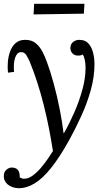

<svg xmlns="http://www.w3.org/2000/svg" viewBox="-32 -721 566 1012"><path d="M64 271Q30 269 9 251.5Q-12 234 -12 208Q-12 185 2 173.5Q16 162 29 162Q74 162 72 214Q78 217 83 219Q88 221 94 221Q116 222 139.5 205Q163 188 184.5 162.5Q206 137 222.5 112.5Q239 88 247 75Q238 17 226 -44.5Q214 -106 198.5 -167.5Q183 -229 164.5 -286.5Q146 -344 125 -395Q118 -412 107 -430Q96 -448 76 -446Q57 -444 47.5 -416Q38 -388 42 -342L10 -338Q7 -365 9.5 -395Q12 -425 22 -451.5Q32 -478 51 -494.5Q70 -511 101 -511Q135 -511 156.5 -493Q178 -475 191.5 -449Q205 -423 214 -398Q233 -347 251 -281Q269 -215 282.5 -146.5Q296 -78 303 -19H305Q333 -68 359 -127Q385 -186 402 -247.5Q419 -309 419 -363Q419 -388 414.5 -407Q410 -426 404 -434Q400 -431 393.5 -429.5Q387 -428 379 -428Q361 -428 350 -439.5Q339 -451 339 -467Q339 -489 353.5 -500Q368 -511 386 -511Q417 -511 434 -492Q451 -473 458.5 -444Q466 -415 466 -383Q466 -317 447 -248Q428 -179 397.5 -112Q367 -45 333 17Q283 107 237.5 164Q192 221 149 246.5Q106 272 64 271ZM145 -645 148 -701H413L410 -649Z"/></svg>

Font: Lora Italic
Style: Italic
Weight: 400
Italic angle: -3°
Designer: Olga Karpushina, Alexei Vanyashin (Cyrillic)
Foundry: Cyreal
Version: Version 2.210; ttfautohint (v1.8.1.43-b0c9)